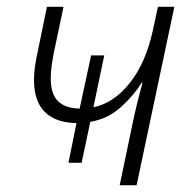

<svg xmlns="http://www.w3.org/2000/svg" viewBox="-20 -551 577 571"><path d="M335.9 0 374 -182.1Q381.3 -217.8 388.9 -248Q396.5 -278.3 403.8 -305.2H401.4Q379.4 -269 340.6 -233.4Q301.8 -197.8 248.5 -188.5L222.7 -66.9H183.6L207.5 -185.1Q147 -185.5 114 -217.3Q81.1 -249 81.1 -313.5Q81.1 -333.5 84.2 -354.7Q87.4 -376 92.8 -400.4L119.6 -530.8H168.9L140.6 -396.5Q135.7 -371.6 133.3 -352.8Q130.9 -334 130.9 -318.4Q130.9 -271 152.6 -250Q174.3 -229 216.8 -228L251 -386.2H290L257.8 -231.9Q318.8 -244.6 366.2 -304.4Q413.6 -364.3 434.6 -460.9L449.7 -530.8H498.5L386.2 0Z"/></svg>

Font: Open Sans Light
Style: Italic
Weight: 300
Italic angle: -12°
Designer: Monotype Design Team
Foundry: Monotype Imaging Inc.
Version: Version 3.003; ttfautohint (v1.8.4)